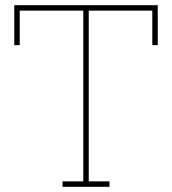

<svg xmlns="http://www.w3.org/2000/svg" viewBox="-20 -720 663 740"><path d="M402 0V-21H322V-679H567V-546H588V-700H35V-546H56V-679H301V-21H221V0Z"/></svg>

Font: Josefin Slab Thin ExtraLight
Style: Regular
Weight: 250
Version: Version 2.000